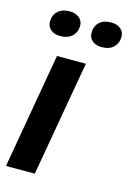

<svg xmlns="http://www.w3.org/2000/svg" viewBox="-111 -773 563 830"><g transform="rotate(15 170.0 -358.5)"><path d="M130.9 0H2L91.8 -516.1H221.2ZM82 -603Q55.7 -603 39.8 -616.7Q23.9 -630.4 23.9 -650.9Q23.9 -680.7 42.7 -698.7Q61.5 -716.8 96.2 -716.8Q122.6 -716.8 138.7 -703.1Q154.8 -689.5 154.8 -668.9Q154.8 -639.2 135.7 -621.1Q116.7 -603 82 -603ZM268.1 -603Q241.7 -603 225.8 -616.7Q210 -630.4 210 -650.9Q210 -681.2 228.5 -699Q247.1 -716.8 282.2 -716.8Q308.6 -716.8 324.2 -703.1Q339.8 -689.5 339.8 -668.9Q339.8 -639.6 321 -621.3Q302.2 -603 268.1 -603Z"/></g></svg>

Font: Creato Display
Style: Bold Italic
Weight: 700
Italic angle: -10°
Version: Version 1.000